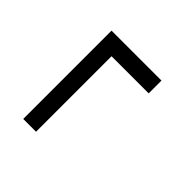

<svg xmlns="http://www.w3.org/2000/svg" viewBox="-22 -641 764 764"><g transform="rotate(-45 360.0 -258.5)"><path d="M516 -118V-327H91V-399H588V-118Z"/></g></svg>

Font: Mona Sans Expanded
Style: Regular
Weight: 400
Width: 7
Designer: Deni Anggara
Foundry: GitHub
Version: Version 2.000